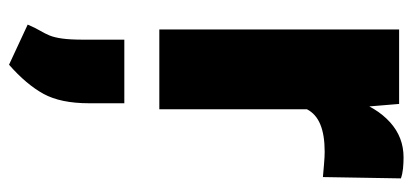

<svg xmlns="http://www.w3.org/2000/svg" viewBox="-263 -315 909 423"><g transform="rotate(90 191.5 -103.5)"><path d="M220.7 0H44.9V-528.3H209L220.7 -387.2ZM370.1 -360.4Q359.9 -361.3 342.5 -362.8Q325.2 -364.3 314.5 -364.3Q277.3 -364.3 254.2 -354.7Q231 -345.2 220.7 -325.2Q210.4 -305.2 210.9 -272.5L180.2 -298.8Q180.2 -370.6 198.2 -424.6Q216.3 -478.5 249.3 -508.3Q282.2 -538.1 326.7 -538.1Q338.9 -538.1 351.3 -536.9Q363.8 -535.6 373 -532.2ZM207.5 154.8Q207.5 217.3 186.8 255.1Q166 293 122.6 331.1L34.2 290Q41.5 272.9 47.6 262.7Q53.7 252.4 58.1 241.9Q62.5 231.4 64.9 214.1Q67.4 196.8 67.4 166V77.1H207.5Z"/></g></svg>

Font: Heebo Black
Style: Regular
Weight: 900
Designer: Oded Ezer
Foundry: Ezer Type House
Version: Version 3.100